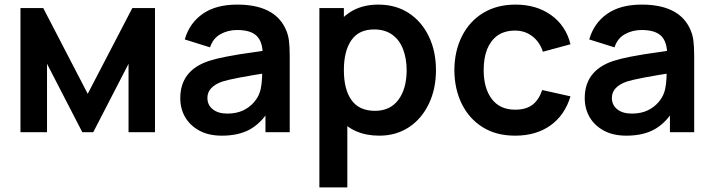

<svg xmlns="http://www.w3.org/2000/svg" viewBox="-20 -575 3099 835"><path d="M184.5 0H69V-540H168L361.5 -167L555.5 -540H654V0H539V-297.5L385.5 0H338L184.5 -297.5Z M945 15Q886.5 15 846 -7.5Q806 -29.5 785 -66Q764 -102.5 764 -148Q764 -268 887 -309.5Q921 -320.5 963.5 -328.5Q991 -334 1021.2 -338.8Q1051.5 -343.5 1097.8 -350Q1144 -356.5 1165.5 -360L1122.5 -335.5Q1123 -392 1097 -418.2Q1071 -444.5 1011.5 -444.5Q971 -444.5 938.5 -426.2Q906 -408 893.5 -369L783.5 -403.5Q804 -474.5 861.5 -514.8Q919 -555 1011.5 -555Q1169.5 -555 1219.5 -454.5Q1232.5 -428.5 1236.2 -401.2Q1240 -374 1240 -331.5V0H1134.5V-117L1152 -98Q1115.5 -39 1066.5 -12Q1017.5 15 945 15ZM969 -81Q1009 -81 1039 -95.5Q1066 -109 1084 -129.8Q1102 -150.5 1108.5 -170.5Q1120.5 -200 1120.5 -271.5L1157.5 -260.5Q993 -235 947.5 -220.5Q882 -197.5 882 -149.5Q882 -118.5 905.2 -99.8Q928.5 -81 969 -81Z M1629.5 15Q1516 15 1452.8 -62.5Q1389.5 -140 1389.5 -270Q1389.5 -351.5 1416.5 -416Q1444 -482 1497 -518.5Q1550 -555 1625 -555Q1701.5 -555 1758 -518Q1814.5 -480.5 1845.2 -416.2Q1876 -352 1876 -270Q1876 -188.5 1845.5 -124.5Q1814.5 -59 1758.8 -22Q1703 15 1629.5 15ZM1490.5 240H1369V-540H1475.5V-161H1490.5ZM1611 -93Q1677 -93 1712.8 -141.2Q1748.5 -189.5 1748.5 -270Q1748.5 -319 1733.5 -359.5Q1718 -401 1686 -424Q1654 -447 1607 -447Q1540.5 -447 1508 -400Q1475.5 -353 1475.5 -270Q1475.5 -185.5 1509 -139.2Q1542.5 -93 1611 -93Z M2220.5 15Q2137 15 2078 -22.5Q2019.5 -59.5 1988 -123.8Q1956.5 -188 1956 -270Q1956.5 -353 1989 -417.5Q2022 -483 2081.8 -519Q2141.5 -555 2222 -555Q2313.5 -555 2377.5 -508.8Q2441.5 -462.5 2461 -382.5L2341 -350Q2327 -393 2294.8 -417.5Q2262.5 -442 2220.5 -442Q2174 -442 2143 -420Q2083.5 -376 2083.5 -270Q2083.5 -191 2118.8 -144.5Q2154 -98 2220.5 -98Q2267.5 -98 2295.5 -119.2Q2323.5 -140.5 2338 -183.5L2461 -156Q2436 -73.5 2373.5 -29.2Q2311 15 2220.5 15Z M2704 15Q2645.5 15 2605 -7.5Q2565 -29.5 2544 -66Q2523 -102.5 2523 -148Q2523 -268 2646 -309.5Q2680 -320.5 2722.5 -328.5Q2750 -334 2780.2 -338.8Q2810.5 -343.5 2856.8 -350Q2903 -356.5 2924.5 -360L2881.5 -335.5Q2882 -392 2856 -418.2Q2830 -444.5 2770.5 -444.5Q2730 -444.5 2697.5 -426.2Q2665 -408 2652.5 -369L2542.5 -403.5Q2563 -474.5 2620.5 -514.8Q2678 -555 2770.5 -555Q2928.5 -555 2978.5 -454.5Q2991.5 -428.5 2995.2 -401.2Q2999 -374 2999 -331.5V0H2893.5V-117L2911 -98Q2874.5 -39 2825.5 -12Q2776.5 15 2704 15ZM2728 -81Q2768 -81 2798 -95.5Q2825 -109 2843 -129.8Q2861 -150.5 2867.5 -170.5Q2879.5 -200 2879.5 -271.5L2916.5 -260.5Q2752 -235 2706.5 -220.5Q2641 -197.5 2641 -149.5Q2641 -118.5 2664.2 -99.8Q2687.5 -81 2728 -81Z"/></svg>

Font: Vortex Mix
Style: Bold
Weight: 700
Designer: Mikhail Sharanda
Foundry: Mikhail Sharanda
Version: Version 4.504;Glyphs 3.1.2 (3151)